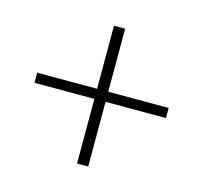

<svg xmlns="http://www.w3.org/2000/svg" viewBox="-82 -704 735 697"><g transform="rotate(15 285.5 -355.0)"><path d="M264 -96V-614H306V-96ZM533 -339H39V-377H533Z"/></g></svg>

Font: Noto Serif KR ExtraLight
Style: Regular
Weight: 200
Designer: Ryoko NISHIZUKA 西塚涼子 (kana & ideographs); Frank Grießhammer (Latin, Greek & Cyrillic); Wenlong ZHANG 张文龙 (bopomofo); San
Foundry: Adobe
Version: Version 2.002-H1;hotconv 1.1.0;makeotfexe 2.6.0